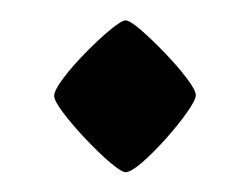

<svg xmlns="http://www.w3.org/2000/svg" viewBox="-20 -348 250 192"><path d="M105.5 -327.6Q109.9 -327.6 121.1 -317.9Q132.3 -308.1 145 -294.9Q157.7 -281.7 166.7 -269.8Q175.8 -257.8 175.8 -252.9Q175.8 -248 167 -235.6Q158.2 -223.1 145.8 -209.2Q133.3 -195.3 122.1 -185.5Q110.8 -175.8 105.5 -175.8Q101.6 -175.8 90.1 -185.5Q78.6 -195.3 65.7 -209Q52.7 -222.7 43.5 -234.9Q34.2 -247.1 34.2 -252Q34.2 -257.8 43.5 -270Q52.7 -282.2 65.7 -295.4Q78.6 -308.6 90.1 -318.1Q101.6 -327.6 105.5 -327.6Z"/></svg>

Font: Lateef Medium
Style: Regular
Weight: 500
Designer: SIL International
Foundry: SIL International
Version: Version 4.200